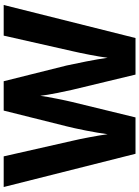

<svg xmlns="http://www.w3.org/2000/svg" viewBox="123 -877 754 1040"><g transform="rotate(-90 500.0 -357.0)"><path d="M993 -714H827L742 -338C732 -296 713 -200 707 -151C699 -213 675 -329 665 -374L580 -714H421L336 -374C324 -328 301 -215 293 -151C287 -198 268 -298 258 -339L173 -714H7L187 0H384L468 -345C475 -373 496 -474 501 -516C505 -474 527 -372 533 -345L616 0H814Z"/></g></svg>

Font: Noto Sans Bengali UI ExtraBold
Style: Regular
Weight: 800
Designer: Jelle Bosma - Monotype Design Team
Foundry: Monotype Imaging Inc.
Version: Version 2.003